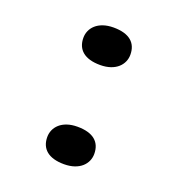

<svg xmlns="http://www.w3.org/2000/svg" viewBox="-105 -623 669 722"><g transform="rotate(20 229.0 -262.5)"><path d="M229 -386C292 -386 323 -422 323 -461C323 -508 293 -536 229 -536C166 -536 135 -500 135 -461C135 -414 166 -386 229 -386ZM229 11C292 11 323 -25 323 -64C323 -111 293 -139 229 -139C166 -139 135 -103 135 -64C135 -17 166 11 229 11Z"/></g></svg>

Font: Lexend Peta
Style: Regular
Weight: 400
Designer: Bonnie Shaver-Troup, Thomas Jockin
Foundry: Lexend
Version: Version 1.007